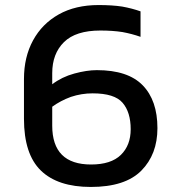

<svg xmlns="http://www.w3.org/2000/svg" viewBox="-20 -734 715 761"><path d="M340 7Q209 7 142 -58Q75 -123 75 -263V-421Q75 -508 111 -574Q147 -640 213 -677Q279 -714 371 -714Q424 -714 464 -708Q503 -701 537 -689V-588Q503 -600 465 -607Q426 -613 378 -613Q280 -613 233.5 -567Q187 -521 187 -444V-400Q225 -429 274.5 -442.5Q324 -456 364 -456Q487 -456 545.5 -396Q604 -336 604 -226Q604 -122 540 -57.5Q476 7 340 7ZM187 -236Q187 -82 341 -82Q420 -82 459 -120Q498 -158 498 -222Q498 -289 466 -326.5Q434 -364 347 -364Q303 -364 261 -350Q220 -335 187 -311Z"/></svg>

Font: Kanit Cyrillic
Style: Regular
Weight: 400
Designer: Katatrad Team, Sasha Pavljenko
Foundry: CadsonDemak, Pavljenko + Design
Version: Version 1.002;Fontself Maker 3.5.7